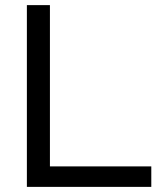

<svg xmlns="http://www.w3.org/2000/svg" viewBox="-20 -730 624 750"><path d="M85 0V-710H175V-80H571V0Z"/></svg>

Font: Raleway Medium
Style: Regular
Weight: 500
Designer: Matt McInerney, Pablo Impallari, Rodrigo Fuenzalida
Foundry: Matt McInerney, Pablo Impallari, Rodrigo Fuenzalida
Version: Version 4.026